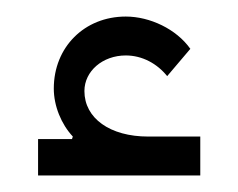

<svg xmlns="http://www.w3.org/2000/svg" viewBox="-20 -772 288 232"><path d="M26 -560H222V-607H159C113 -607 82 -629 82 -662C82 -686 104 -705 132 -705C152 -705 170 -695 182 -680L210 -713C193 -737 161 -752 132 -752C82 -752 45 -715 45 -665C45 -644 54 -622 68 -607L67 -604H26Z"/></svg>

Font: IBM Plex Arabic Light
Style: Regular
Weight: 300
Designer: Mike Abbink, Paul van der Laan, Pieter van Rosmalen, Wael Morcos, Khajak Apelian
Foundry: Bold Monday
Version: Version 1.0